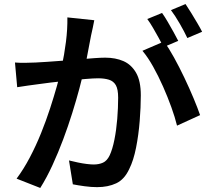

<svg xmlns="http://www.w3.org/2000/svg" viewBox="-20 -881 1040 949"><path d="M446 -781Q443 -764 438.5 -743.5Q434 -723 430 -705Q426 -684 420.5 -655.5Q415 -627 409.5 -597.5Q404 -568 397 -540Q387 -498 372 -442Q357 -386 337 -322Q317 -258 292.5 -192.5Q268 -127 239.5 -65Q211 -3 179 48L62 2Q97 -45 127.5 -103Q158 -161 183 -223Q208 -285 227.5 -345Q247 -405 261.5 -456.5Q276 -508 284 -546Q298 -611 306 -674.5Q314 -738 313 -795ZM791 -676Q814 -644 840 -597Q866 -550 891 -497.5Q916 -445 936.5 -396Q957 -347 969 -312L855 -260Q845 -301 827 -351Q809 -401 786 -453Q763 -505 737 -551.5Q711 -598 684 -630ZM54 -572Q80 -570 104.5 -570.5Q129 -571 156 -572Q179 -573 214.5 -575.5Q250 -578 290 -581Q330 -584 370 -587.5Q410 -591 444.5 -593.5Q479 -596 500 -596Q551 -596 590 -579Q629 -562 652.5 -521.5Q676 -481 676 -410Q676 -352 670.5 -283Q665 -214 652.5 -151Q640 -88 619 -46Q595 6 554.5 25Q514 44 460 44Q431 44 398 39.5Q365 35 340 30L321 -88Q341 -83 364.5 -78Q388 -73 409 -70.5Q430 -68 443 -68Q469 -68 489 -77Q509 -86 522 -113Q536 -143 545.5 -190.5Q555 -238 559.5 -293Q564 -348 564 -398Q564 -440 552.5 -460Q541 -480 518.5 -487Q496 -494 465 -494Q442 -494 401.5 -490.5Q361 -487 315.5 -482.5Q270 -478 230.5 -473Q191 -468 170 -465Q149 -462 118 -458Q87 -454 65 -450ZM781 -817Q794 -799 808.5 -774Q823 -749 837 -724Q851 -699 861 -679L788 -648Q778 -669 764.5 -693.5Q751 -718 736.5 -743Q722 -768 708 -787ZM897 -861Q910 -842 925.5 -816.5Q941 -791 955.5 -766.5Q970 -742 979 -724L906 -693Q891 -725 868.5 -764Q846 -803 825 -831Z"/></svg>

Font: Noto Sans HK SemiBold
Style: Regular
Weight: 600
Version: Version 2.004-H2;hotconv 1.0.118;makeotfexe 2.5.65603